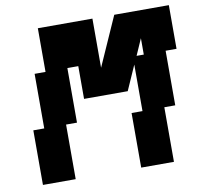

<svg xmlns="http://www.w3.org/2000/svg" viewBox="-78 -783 906 866"><g transform="rotate(-10 375.0 -350.0)"><path d="M600 -500H567L600 -575ZM50 0H200V-250H250V-500H300V-350H500L550 -463V-250H500V0H650V-250H700V-500H750V-700H500L400 -475V-700H150V-500H100V-250H50Z"/></g></svg>

Font: LS-VG5000 Bold Shifted
Style: Regular
Weight: 400
Designer: Justin Bihan, 2021
Foundry: Justin Bihan, 2021
Version: Version 1.000;Glyphs 3.1.2 (3151)